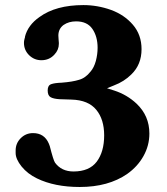

<svg xmlns="http://www.w3.org/2000/svg" viewBox="-20 -728 656 755"><path d="M125.5 -26.4Q88.9 -43.9 64.9 -73.2Q41.5 -102.5 41.5 -126.5V-136.2Q41.5 -164.6 61.5 -184.6Q81.5 -204.6 109.9 -204.6Q154.3 -204.6 171.9 -163.6Q173.8 -159.2 175.8 -153.3Q189.9 -97.7 196.3 -88.4Q221.7 -53.7 269 -53.7Q331.1 -53.7 360.4 -92.3Q389.6 -131.3 389.6 -195.8Q389.6 -258.3 358.9 -295.9Q327.6 -334.5 261.2 -336.4L213.9 -337.9Q190.4 -339.4 179.2 -345.7Q167.5 -352.1 167.5 -372.6Q167.5 -392.1 181.2 -397Q194.8 -401.9 221.7 -402.8Q265.6 -406.2 290.5 -414.1Q315.9 -420.9 335.9 -446.3Q349.6 -461.9 356.9 -488.3Q363.8 -514.6 363.8 -540Q363.8 -584.5 343.3 -614.3Q322.8 -644 279.3 -644Q250.5 -644 230 -629.9Q209.5 -614.7 209.5 -587.9Q209.5 -585.4 210.4 -572.8L211.4 -559.6V-555.7Q211.4 -531.7 193.8 -513.2Q173.8 -491.2 142.6 -491.2Q114.7 -491.2 94.2 -511.2Q74.2 -531.2 74.2 -559.6Q74.2 -566.4 76.2 -574.2L78.6 -583L78.1 -583.5Q89.8 -629.4 135.3 -661.1Q199.7 -708 308.1 -708Q363.3 -708 416.5 -689Q468.8 -669.9 502.4 -630.9Q536.6 -591.3 536.6 -534.7Q536.6 -474.1 496.6 -435.5Q468.3 -407.2 428.2 -392.1L400.9 -380.9L428.7 -372.1Q479 -356 517.1 -320.3Q567.4 -272.5 567.4 -203.1Q567.4 -155.3 543.9 -113.8Q521 -72.8 480 -43.9Q405.8 7.3 293.5 7.3Q194.8 7.3 125.5 -26.4Z"/></svg>

Font: inglobal
Style: Bold
Weight: 700
Designer: Andrey Kochetov, Denis Davydov, Evgeny Yurtaev
Foundry: inglobal.ru
Version: Version 1.00 September 25, 2014, initial release